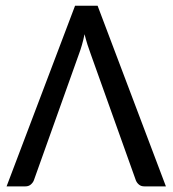

<svg xmlns="http://www.w3.org/2000/svg" viewBox="-20 -662 613 682"><path d="M569.3 0H492.7Q481.4 0 474.1 -5.9Q466.8 -11.7 462.9 -20.5L302.2 -470.2Q296.4 -485.4 290.8 -503.2Q285.2 -521 280.3 -540.5Q276.4 -521 271.2 -502.9Q266.1 -484.9 260.3 -469.7L100.1 -21Q96.7 -12.7 89.1 -6.3Q81.5 0 70.3 0H3.4L246.6 -641.6H326.7Z"/></svg>

Font: Carlito
Style: Regular
Weight: 400
Designer: Lukasz Dziedzic
Foundry: tyPoland Lukasz Dziedzic
Version: Version 1.103; Beta1; all basic design good, some composites